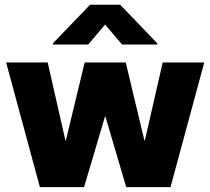

<svg xmlns="http://www.w3.org/2000/svg" viewBox="-20 -774 870 794"><path d="M145 0 5.4 -515.6H177.2L250.5 -193.4H252.4L330.1 -515.6H500L577.1 -193.4H579.1L652.8 -515.6H824.7L685.1 0H502L416 -291.5H414.1L327.6 0ZM484.9 -589.8 414.6 -672.4 344.7 -589.8H198.7V-594.7L352.5 -754.4H477.1L630.4 -594.7V-589.8Z"/></svg>

Font: Inter Display Extra Bold
Style: Regular
Weight: 800
Designer: Rasmus Andersson
Foundry: rsms
Version: Version 4.000;git-4fc901f